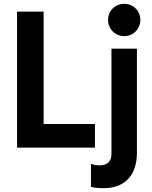

<svg xmlns="http://www.w3.org/2000/svg" viewBox="-20 -781 803 1016"><path d="M70.3 -719.7H210.9V-125H482.4V0H70.3ZM461.4 208V85.9Q480.5 93.8 507.3 93.8Q539.1 93.8 554.7 77.6Q570.3 61.5 569.8 32.2V-523.4H704.6V29.3Q704.6 84 685.3 125.7Q666 167.5 626 191.2Q585.9 214.8 526.9 214.8Q490.2 214.8 461.4 208ZM551.8 -675.8Q551.8 -699.2 563 -718.8Q574.2 -738.3 594 -749.5Q613.8 -760.7 637.7 -760.7Q661.1 -760.7 680.7 -749.5Q700.2 -738.3 711.4 -718.8Q722.7 -699.2 722.7 -675.8Q722.7 -652.3 711.4 -632.6Q700.2 -612.8 680.7 -601.3Q661.1 -589.8 637.7 -589.8Q613.8 -589.8 594 -601.3Q574.2 -612.8 563 -632.6Q551.8 -652.3 551.8 -675.8Z"/></svg>

Font: Reddit Sans Chocolate
Style: Bold
Weight: 700
Designer: Stephen Hutchings
Foundry: Reddit
Version: Version 1.011